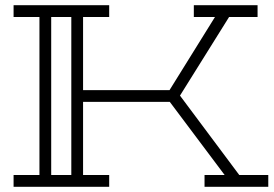

<svg xmlns="http://www.w3.org/2000/svg" viewBox="-20 -715 1047 735"><path d="M896 -45H1007V0H763V-45H840L630 -325H298V-45H398V0H32V-45H131V-650H32V-695H398V-650H298V-370H629L803 -650H722V-695H966V-650H857L669 -349ZM253 -45V-650H176V-45Z"/></svg>

Font: Geostar
Style: Regular
Weight: 400
Designer: Joe Prince
Foundry: Joe Prince
Version: Version 1.002